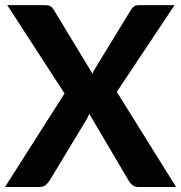

<svg xmlns="http://www.w3.org/2000/svg" viewBox="-22 -746 722 766"><path d="M235.5 -373 7 -725.5H157Q172 -725.5 179 -721.5Q186 -717.5 191.5 -708.5L347 -452Q349.5 -458 352.8 -464.2Q356 -470.5 360 -477L500 -706Q506 -716 513.2 -720.8Q520.5 -725.5 531 -725.5H674.5L444 -379.5L680.5 0H530.5Q515.5 0 506.2 -7.5Q497 -15 491.5 -25L334 -292Q332 -286.5 329.5 -281.2Q327 -276 324.5 -271.5L175.5 -25Q169 -15.5 160.2 -7.8Q151.5 0 138 0H-2Z"/></svg>

Font: Lato Heavy
Style: Regular
Weight: 800
Designer: Lukasz Dziedzic
Foundry: tyPoland Lukasz Dziedzic
Version: Version 2.007; 2014-02-27